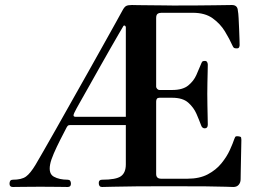

<svg xmlns="http://www.w3.org/2000/svg" viewBox="-20 -746 1029 766"><path d="M31 0Q18 0 18 -13Q18 -29 31 -29Q66 -29 83.5 -41.5Q101 -54 122 -89Q131 -105 153 -142.5Q175 -180 204 -232Q233 -284 266.5 -343Q300 -402 332.5 -460Q365 -518 393.5 -569Q422 -620 442 -656Q462 -692 469 -705Q476 -718 483 -722Q490 -726 506 -726Q510 -726 531 -725.5Q552 -725 580.5 -725Q609 -725 634 -724.5Q659 -724 670 -724Q774 -724 835 -725Q896 -726 905 -726Q928 -726 929 -703Q931 -694 932 -673.5Q933 -653 934 -630Q935 -607 935.5 -589Q936 -571 936 -566Q936 -562 934 -557.5Q932 -553 925 -553Q918 -553 914.5 -554.5Q911 -556 908 -563Q896 -590 877.5 -620.5Q859 -651 828.5 -673Q798 -695 749 -695H624Q615 -695 609 -691Q603 -687 603 -674V-400Q603 -396 607 -391.5Q611 -387 616 -387H667Q709 -387 731 -405Q753 -423 763.5 -447Q774 -471 781 -488Q784 -496 786.5 -499.5Q789 -503 797 -503Q804 -503 806.5 -498Q809 -493 809 -488Q809 -480 808.5 -459.5Q808 -439 807.5 -415Q807 -391 807 -371Q807 -352 807.5 -325.5Q808 -299 808.5 -277.5Q809 -256 809 -249Q809 -234 797 -234Q786 -234 782 -247Q775 -266 764 -291.5Q753 -317 731 -336.5Q709 -356 667 -356H616Q603 -356 603 -341V-52Q603 -33 623 -33H728Q776 -33 809 -50.5Q842 -68 863.5 -94.5Q885 -121 897 -147.5Q909 -174 915 -192Q918 -201 921.5 -202Q925 -203 932 -202Q933 -202 933 -202Q941 -201 942 -197Q943 -193 943 -188Q943 -184 942.5 -163Q942 -142 941.5 -114.5Q941 -87 940.5 -63.5Q940 -40 940 -31Q940 -18 932.5 -9Q925 0 911 0Q904 0 880 -1Q856 -2 801 -2.5Q746 -3 647 -3Q581 -3 524 -2.5Q467 -2 430.5 -1Q394 0 387 0Q374 0 374 -16Q374 -29 387 -29Q443 -29 462.5 -43Q482 -57 482 -90V-247H261Q256 -247 253 -246Q250 -245 246 -238Q235 -217 220.5 -188.5Q206 -160 194.5 -133.5Q183 -107 180 -90Q173 -53 195 -41Q217 -29 250 -29Q263 -29 263 -13Q263 0 250 0Q240 0 212.5 -0.5Q185 -1 141 -1Q102 -1 72 -0.5Q42 0 31 0ZM482 -280V-638Q481 -643 477 -644Q473 -645 471 -640Q468 -635 454 -611Q440 -587 420 -552Q400 -517 378 -478Q356 -439 335 -401.5Q314 -364 298 -336Q282 -308 276 -295Q269 -280 281 -280Z"/></svg>

Font: Zen Old Mincho Black
Style: Regular
Weight: 900
Designer: Yoshimichi Ohira
Foundry: Positype
Version: Version 1.001